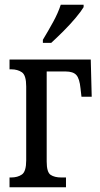

<svg xmlns="http://www.w3.org/2000/svg" viewBox="-20 -786 420 806"><path d="M160 -606V-619Q183 -657 203.5 -694.5Q224 -732 235 -766H331V-756Q321 -739 298 -711.5Q275 -684 247 -656Q219 -628 195 -606ZM20 0V-41H27Q54 -41 72 -53.5Q90 -66 90 -113V-423Q90 -470 72 -482.5Q54 -495 27 -495H20V-536H361L365 -380H322L318 -415Q314 -456 300.5 -471Q287 -486 255 -486H176V-108Q176 -63 192.5 -52Q209 -41 237 -41H257V0Z"/></svg>

Font: Noto Serif ExtraCondensed
Style: Regular
Weight: 400
Width: 2
Designer: Monotype Design Team
Foundry: Monotype Imaging Inc.
Version: Version 2.015